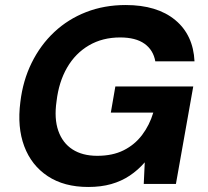

<svg xmlns="http://www.w3.org/2000/svg" viewBox="-20 -732 826 764"><path d="M331 12Q235 12 170 -31Q105 -74 76.5 -150Q48 -226 61 -326Q71 -411 106 -482Q141 -553 196 -604.5Q251 -656 323 -684Q395 -712 480 -712Q605 -712 677 -652.5Q749 -593 754 -488H598Q590 -533 555 -558Q520 -583 458 -583Q388 -583 334 -551.5Q280 -520 247 -463Q214 -406 205 -329Q195 -260 212 -211.5Q229 -163 268.5 -137.5Q308 -112 367 -112Q428 -112 472 -134Q516 -156 545.5 -195Q575 -234 590 -284H421L439 -388H749L680 0H552L556 -86Q529 -55 496 -33Q463 -11 422.5 0.5Q382 12 331 12Z"/></svg>

Font: DM Sans 11pt ExtraBold
Style: Italic
Weight: 800
Italic angle: -10°
Version: Version 4.004;gftools[0.9.30]